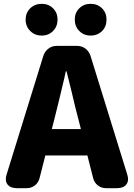

<svg xmlns="http://www.w3.org/2000/svg" viewBox="-20 -984 700 1004"><path d="M68 0Q34 0 19 -20Q4 -40 15 -73L207 -693Q215 -716 233.5 -730Q252 -744 276 -744H384Q408 -744 426.5 -730Q445 -716 453 -693L645 -73Q656 -40 641 -20Q626 0 592 0H535Q510 0 491.5 -14.5Q473 -29 467 -53L437 -171H327H217L187 -53Q181 -29 162.5 -14.5Q144 0 119 0ZM251 -309H403L387 -372Q376 -411 356 -498Q337 -575 328 -611H324Q321 -599 316 -574Q303 -518 296 -490Q293 -477 287 -453Q274 -398 267 -372ZM198 -798Q162 -798 138 -822Q114 -846 114 -882Q114 -917 138 -940.5Q162 -964 198 -964Q234 -964 257.5 -940.5Q281 -917 281 -882Q281 -846 257.5 -822Q234 -798 198 -798ZM454 -798Q418 -798 394.5 -822Q371 -846 371 -882Q371 -917 394.5 -940.5Q418 -964 454 -964Q490 -964 513.5 -940.5Q537 -917 537 -882Q537 -845 514 -822Q490 -798 454 -798Z"/></svg>

Font: GenSenRounded TW H
Style: Regular
Weight: 900
Version: Version 1.501;PS 1;hotconv 16.6.51;makeotf.lib2.5.65220